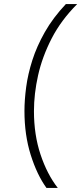

<svg xmlns="http://www.w3.org/2000/svg" viewBox="-20 -750 402 950"><path d="M210 180Q163 115 132 16.5Q101 -82 101 -201Q101 -255 109.5 -319Q118 -383 140 -452Q162 -521 202 -591.5Q242 -662 306 -730H362Q282 -650 235.5 -559.5Q189 -469 168.5 -377.5Q148 -286 148 -200Q148 -83 180.5 14.5Q213 112 266 180Z"/></svg>

Font: MuseoModerno ExtraLight
Style: Italic
Weight: 250
Italic angle: -9°
Designer: Pablo Cosgaya, Héctor Gatti, Marcela Romero, and the Authors of The MuseoModerno Project.
Foundry: Omnibus-Type Team
Version: Version 1.003